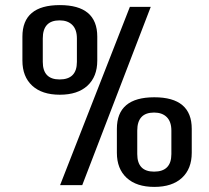

<svg xmlns="http://www.w3.org/2000/svg" viewBox="-20 -727 820 754"><path d="M362 -489Q362 -426 323.5 -390.5Q285 -355 215 -355Q145 -355 106.5 -390.5Q68 -426 68 -489V-583Q68 -707 215 -707Q362 -707 362 -583ZM733 -127Q733 -64 694.5 -28.5Q656 7 586 7Q516 7 477.5 -28.5Q439 -64 439 -127V-221Q439 -345 586 -345Q733 -345 733 -221ZM303 0H216L490 -700H572ZM519 -214V-122Q519 -53 585 -53Q653 -53 653 -122V-214Q653 -249 635 -267Q617 -285 585 -285Q519 -285 519 -214ZM148 -576V-484Q148 -415 214 -415Q282 -415 282 -484V-576Q282 -611 264 -629Q246 -647 214 -647Q148 -647 148 -576Z"/></svg>

Font: Homenaje
Style: Regular
Weight: 400
Version: Version 1.002